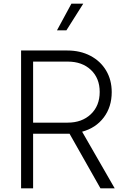

<svg xmlns="http://www.w3.org/2000/svg" viewBox="-20 -1018 678 1038"><path d="M94 -745H344Q414 -745 468.5 -716.5Q523 -688 553.5 -637Q584 -586 584 -520Q584 -440 541 -383Q498 -326 424 -306L600 0H523L356 -295H159V0H94ZM346 -355Q423 -355 471 -400.5Q519 -446 519 -521Q519 -595 471.5 -640Q424 -685 346 -685H159V-355ZM366 -998H430L339 -854H288Z"/></svg>

Font: Eudoxus Sans Light
Style: Regular
Weight: 300
Designer: Stijn de Vries
Foundry: tokotype
Version: Version 2.005